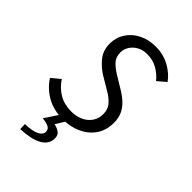

<svg xmlns="http://www.w3.org/2000/svg" viewBox="-257 -777 1114 1114"><g transform="rotate(45 300.0 -220.5)"><path d="M260.8 12Q183.1 12 127.1 -20.3Q71.1 -52.6 37.3 -105.7L90.4 -149.3Q120.6 -103.9 162.9 -79.4Q205.2 -54.8 261.5 -54.8Q302.6 -54.8 335 -69.7Q367.4 -84.5 386.2 -112Q404.9 -139.5 404.9 -176.7Q404.9 -214.4 382.9 -240.2Q360.8 -266 323.7 -287.2L247.8 -332.2Q206 -357.3 173.8 -396.1Q141.6 -434.9 141.6 -491.6Q141.6 -541.9 167.5 -581.9Q193.5 -622 238.9 -645.1Q284.2 -668.3 342.5 -668.3Q406.6 -668.3 457.4 -640.1Q508.2 -611.9 536.6 -571.1L485.5 -527.7Q461.6 -558.2 424.6 -580.2Q387.6 -602.2 338.7 -602.2Q304 -602.2 277.7 -587.7Q251.3 -573.2 236.3 -549.5Q221.3 -525.7 221.3 -498.2Q221.3 -460.5 244 -436.7Q266.8 -412.8 297.5 -394.3L376.5 -346.5Q407.9 -327.4 432.3 -304.7Q456.7 -281.9 470.5 -252.6Q484.2 -223.4 484.2 -183.7Q484.2 -122.4 454.4 -78.8Q424.5 -35.3 373.9 -11.6Q323.4 12 260.8 12ZM125.2 226.3 123.9 186.8Q184.1 184.5 212.3 170.7Q240.5 157 242 133.5Q242.8 113.8 227 103.8Q211.3 93.8 173.3 89.7L237.2 -6.9H290.9L246.2 65.1Q282.3 74.1 295 88.7Q307.7 103.4 305.9 128.4Q302.2 175.5 253.8 199.7Q205.3 223.9 125.2 226.3Z"/></g></svg>

Font: SourceCodeVF
Style: Italic
Weight: 200
Italic angle: -11°
Monospace: yes
Designer: Paul D. Hunt, Teo Tuominen
Foundry: Adobe
Version: Version 1.026;hotconv 1.1.0;makeotfexe 2.6.0